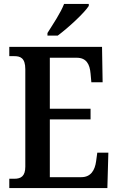

<svg xmlns="http://www.w3.org/2000/svg" viewBox="-20 -951 598 971"><path d="M220 -784V-771H272C326 -811 407 -886 429 -921V-931H304C287 -886 248 -829 220 -784ZM27 0H523L528 -179H472L466 -135C460 -91 440 -55 391 -55H232V-347H438V-401H232V-659H368C417 -659 434 -626 438 -579L442 -535H499L496 -714H27V-667H52C82 -667 108 -659 108 -601V-108C108 -60 86 -47 53 -47H27Z"/></svg>

Font: Noto Serif Georgian Condensed SemiBold
Style: Regular
Weight: 600
Width: 3
Designer: Monotype Design Team, Akaki Razmadze
Foundry: Google LLC
Version: Version 2.003